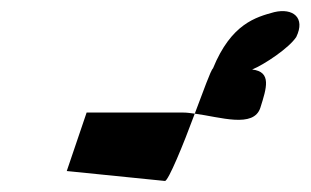

<svg xmlns="http://www.w3.org/2000/svg" viewBox="-20 -516 563 348"><path d="M101 -206 279 -188C285 -188 312 -253 333 -310C325 -311 319 -312 312 -312H137ZM333 -310C349 -352 362 -389 366 -392C399 -473 444 -485 477 -494C511 -502 534 -484 517 -449C504 -429 459 -399 437 -390C473 -386 463 -356 452 -321C440 -283 379 -304 333 -310Z"/></svg>

Font: bitstorm
Style: extobl
Weight: 400
Version: Version 0.2